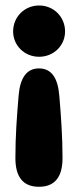

<svg xmlns="http://www.w3.org/2000/svg" viewBox="-20 -508 292 717"><path d="M126 -487.5C71.5 -487.5 29 -445 29 -390.5C29 -338 71.5 -296 126 -296C180.5 -296 223 -338 223 -390.5C223 -445 180.5 -487.5 126 -487.5ZM125.5 -252.5C79.5 -252.5 55 -217.5 49.5 -150.5C43 -73 37.5 -1 37.5 82C37.5 151.5 65 189.5 125.5 189.5C186 189.5 213.5 151.5 213.5 82C213.5 4.5 208 -73 201.5 -150.5C196 -217.5 172 -252.5 125.5 -252.5Z"/></svg>

Font: RTM Light Light
Style: Regular
Weight: 300
Designer: after Tyler Finck
Foundry: An Endless Supply
Version: Version 1.000;Glyphs 3.2.1 (3258)